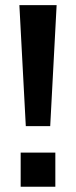

<svg xmlns="http://www.w3.org/2000/svg" viewBox="-20 -710 288 730"><path d="M53.7 -690.4H195.3L170.9 -230.5H78.1ZM58.6 -129.9H190.4V0H58.6Z"/></svg>

Font: DINish
Style: Bold
Weight: 700
Designer: Bert Driehuis
Foundry: Playbeing
Version: Version 3.008; git-95204e4c-release